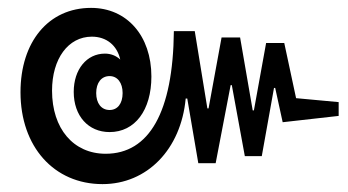

<svg xmlns="http://www.w3.org/2000/svg" viewBox="-20 -500 882 487"><path d="M240 -33C353 -33 439 -121 451 -250H455L483 -86H527L565 -284H568L601 -104H644L675 -277H678L697 -190L839 -206V-241L731 -251L701 -391H655L624 -220H621L589 -405H542L509 -225H506L474 -421H421C419 -215 358 -110 248 -110C166 -110 112 -174 112 -270C112 -351 153 -407 213 -407C250 -407 277 -385 285 -349C274 -359 261 -364 246 -364C200 -364 167 -324 167 -267C167 -206 204 -165 258 -165C322 -165 364 -220 364 -306C364 -409 302 -480 211 -480C103 -480 32 -394 32 -266C32 -128 117 -33 240 -33ZM258 -221C237 -221 224 -238 224 -264C224 -290 237 -307 258 -307C278 -307 291 -290 291 -264C291 -237 278 -221 258 -221Z"/></svg>

Font: Noto Sans Thai Looped UI Narrow
Style: Bold
Weight: 700
Width: 4
Designer: Cadson Demak Team
Foundry: Cadson Demak Co., Ltd.
Version: Version 1.000